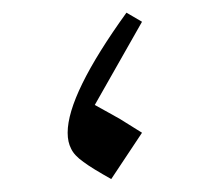

<svg xmlns="http://www.w3.org/2000/svg" viewBox="-20 -275 328 300"><path d="M177.6 -255.2C116.2 -170 85.7 -107.6 85.7 -67.6C85.7 -57.6 87.6 -49.5 91 -42.9C94.3 -35.7 100.5 -29 110.5 -21.9C120 -14.8 134.3 -6.2 153.8 4.8L201.9 -67.6C189 -75.7 177.6 -82.9 167.6 -89C157.6 -94.8 144.3 -101.9 128.1 -111L201.9 -241Z"/></svg>

Font: Pinar Light
Style: Regular
Weight: 300
Designer: Amin Abedi
Version: Version 2.00;September 9, 2021;FontCreator 13.0.0.2683 64-bi